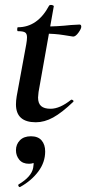

<svg xmlns="http://www.w3.org/2000/svg" viewBox="-20 -486 351 782"><path d="M45 -61Q45 -76 48 -94L87 -306Q90 -323 90 -334Q90 -349 82 -354Q74 -359 53 -359Q50 -359 50 -366Q50 -375 53 -375Q133 -375 180 -463Q182 -466 187 -466Q192 -466 196 -464Q200 -462 199 -460L137 -111Q135 -95 135 -89Q135 -65 147.5 -54Q160 -43 186 -43Q224 -43 270 -80H271Q275 -80 278 -77Q281 -74 278 -71Q232 -27 196.5 -7.5Q161 12 126 12Q45 12 45 -61ZM159 -349 161 -378Q214 -378 268 -384L304 -386Q311 -386 311 -377Q311 -369 299.5 -353Q288 -337 278 -337Q276 -337 240 -343Q204 -349 159 -349ZM61 276Q57 276 55 271.5Q53 267 56 265Q108 234 115 198L117 182Q117 160 101 156L134 137Q135 159 126.5 170Q118 181 98 181Q72 181 58.5 164.5Q45 148 45 126Q45 102 61 85.5Q77 69 106 69Q135 69 149.5 86Q164 103 164 131Q164 175 136 212.5Q108 250 63 275Z"/></svg>

Font: Cormorant Garamond
Style: Bold Italic
Weight: 700
Italic angle: -10°
Designer: Christian Thalmann (Catharsis Fonts)
Foundry: Catharsis Fonts
Version: Version 4.000